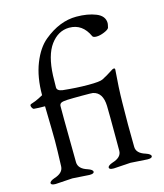

<svg xmlns="http://www.w3.org/2000/svg" viewBox="-107 -787 745 871"><g transform="rotate(-15 265.5 -351.5)"><path d="M434 -275 433 -172 434 -68Q434 -37 477 -24Q500 -16 500 -6.5Q500 3 480 3Q480 3 477 3Q477 3 399 -2Q399 -2 321 3H318Q298 3 298 -6.5Q298 -16 321 -24Q364 -37 364 -68V-125Q364 -244 363 -279Q361 -343 316 -352Q313 -353 266 -353Q219 -353 196.5 -352Q174 -351 166.5 -346.5Q159 -342 159 -332V-270Q159 -256 161 -68Q162 -37 204 -24Q227 -16 227 -6.5Q227 3 207 3H204L126 -2L48 3H45Q25 3 25 -6.5Q25 -16 48 -24Q90 -37 91 -68Q94 -150 94 -187Q94 -224 91 -350Q60 -350 39 -352Q36 -352 32 -358Q24 -372 32 -376Q57 -384 71 -391.5Q85 -399 91 -402Q91 -487 116 -550Q141 -613 180 -645Q254 -706 333 -706Q386 -706 424.5 -690.5Q463 -675 463 -641Q463 -636 459 -620Q456 -612 435.5 -603.5Q415 -595 399 -595Q383 -595 380 -602Q351 -666 289 -666H287Q236 -665 201 -617.5Q166 -570 162 -475L161 -420Q161 -404 186 -400Q251 -393 306 -393Q361 -393 374 -400Q393 -409 430 -433Q442 -438 442 -429Q435 -347 434 -275Z"/></g></svg>

Font: EB Garamond
Style: Regular
Weight: 400
Version: Version 0.012